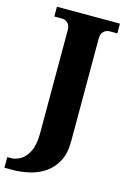

<svg xmlns="http://www.w3.org/2000/svg" viewBox="-165 -779 717 1083"><g transform="rotate(15 194.0 -237.0)"><path d="M-24 240V178H-3Q25 178 53.5 161Q82 144 101 105Q120 66 120 1V-602Q120 -631 105 -644Q90 -657 74 -657H27V-714H395V-657H349Q332 -657 316.5 -644Q301 -631 301 -601V0Q301 68 277 114Q253 160 213 188Q173 216 122.5 228Q72 240 20 240Z"/></g></svg>

Font: Noto Serif ExtraBold
Style: Regular
Weight: 800
Designer: Monotype Design Team
Foundry: Monotype Imaging Inc.
Version: Version 2.014